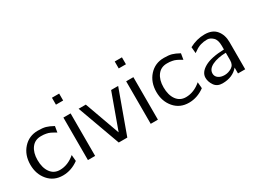

<svg xmlns="http://www.w3.org/2000/svg" viewBox="-44 -1265 2457 1846"><g transform="rotate(-30 1184.5 -341.5)"><path d="M43 -237Q43 -345 106.5 -415.5Q170 -486 268 -486Q322 -486 354.5 -477Q387 -468 434 -442L423 -376Q418 -379 403 -387.5Q388 -396 383.5 -398.5Q379 -401 366.5 -407Q354 -413 346 -415Q338 -417 325 -420Q312 -423 298.5 -424Q285 -425 268 -425Q200 -425 162.5 -374.5Q125 -324 125 -242Q125 -156 162.5 -104Q200 -52 266 -52Q355 -52 434 -120L440 -51Q358 9 265 9Q165 9 104 -62Q43 -133 43 -237Z M545 0V-472H625V0ZM545 -615V-692H625V-615Z M714 -472H794L934 -83L1075 -472H1153L981 2H886Z M1242 0V-472H1322V0ZM1242 -615V-692H1322V-615Z M1442 -237Q1442 -345 1505.5 -415.5Q1569 -486 1667 -486Q1721 -486 1753.5 -477Q1786 -468 1833 -442L1822 -376Q1817 -379 1802 -387.5Q1787 -396 1782.5 -398.5Q1778 -401 1765.5 -407Q1753 -413 1745 -415Q1737 -417 1724 -420Q1711 -423 1697.5 -424Q1684 -425 1667 -425Q1599 -425 1561.5 -374.5Q1524 -324 1524 -242Q1524 -156 1561.5 -104Q1599 -52 1665 -52Q1754 -52 1833 -120L1839 -51Q1757 9 1664 9Q1564 9 1503 -62Q1442 -133 1442 -237Z M1919 -119Q1919 -180 1992 -221.5Q2065 -263 2209 -267V-309Q2209 -374 2178.5 -402.5Q2148 -431 2116 -431Q2037 -431 1982 -390L1956 -373L1950 -442Q2032 -486 2119 -486Q2206 -486 2248.5 -433.5Q2291 -381 2291 -303V0H2211V-65Q2149 9 2036 9Q1977 9 1948 -33Q1919 -75 1919 -119ZM1998 -121Q1998 -95 2016 -77Q2034 -59 2063 -53Q2078 -50 2095 -50Q2136 -51 2172.5 -73.5Q2209 -96 2209 -147V-231Q2116 -229 2057 -200Q1998 -171 1998 -121Z"/></g></svg>

Font: Coval
Style: Light
Weight: 300
Foundry: Context Ltd
Version: Version 001.000